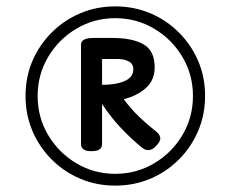

<svg xmlns="http://www.w3.org/2000/svg" viewBox="-20 -1392 723 602"><path d="M341 -810Q283 -810 232 -831.5Q181 -853 142 -892Q103 -931 81.5 -982Q60 -1033 60 -1091Q60 -1150 81.5 -1200.5Q103 -1251 142 -1290Q181 -1329 232 -1350.5Q283 -1372 341 -1372Q400 -1372 451 -1350.5Q502 -1329 541 -1290Q580 -1251 601.5 -1200.5Q623 -1150 623 -1091Q623 -1033 601.5 -982Q580 -931 541 -892Q502 -853 451 -831.5Q400 -810 341 -810ZM341 -847Q408 -847 463.5 -880Q519 -913 552 -968.5Q585 -1024 585 -1091Q585 -1158 552 -1213.5Q519 -1269 463.5 -1302Q408 -1335 341 -1335Q275 -1335 219.5 -1302Q164 -1269 131 -1213.5Q98 -1158 98 -1091Q98 -1024 131 -968.5Q164 -913 219.5 -880Q275 -847 341 -847ZM266 -918Q249 -918 241.5 -924Q234 -930 234 -940V-1252Q234 -1273 273 -1273H333Q395 -1273 430 -1253Q465 -1233 465 -1181Q465 -1141 438 -1116.5Q411 -1092 368 -1081Q391 -1050 415.5 -1026.5Q440 -1003 468 -981Q481 -971 482.5 -960.5Q484 -950 471 -936Q448 -910 424 -930Q390 -958 358.5 -991.5Q327 -1025 300 -1066V-940Q300 -930 292.5 -924Q285 -918 266 -918ZM300 -1126Q344 -1126 371 -1138Q398 -1150 398 -1175Q398 -1192 383.5 -1199.5Q369 -1207 350 -1207H300Z"/></svg>

Font: Playwrite VN
Style: Regular
Weight: 400
Designer: Veronika Burian, José Scaglione
Foundry: TypeTogether
Version: Version 1.002